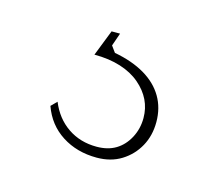

<svg xmlns="http://www.w3.org/2000/svg" viewBox="-48 -56 370 328"><g transform="rotate(15 137.5 107.5)"><path d="M145 215Q110 215 83.5 198Q57 181 46 150L56 140Q67 167 89 182Q111 197 140 197Q160 197 174 188.5Q188 180 196.5 164Q205 148 205 129Q205 112 198 97.5Q191 83 177 71Q163 59 142.5 52.5Q122 46 96 46L114 0H129L121 23L129 34Q161 40 183 53Q205 66 216.5 85.5Q228 105 228 130Q228 154 217.5 173Q207 192 188.5 203.5Q170 215 145 215Z"/></g></svg>

Font: Kalnia Thin ExtraLight
Style: Regular
Weight: 250
Version: Version 1.105